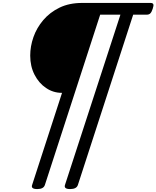

<svg xmlns="http://www.w3.org/2000/svg" viewBox="-20 -899 1066 1309"><path d="M234 390Q189 390 199 362L403 -266H401Q343 -266 294 -299Q245 -332 215.5 -389.5Q186 -447 186 -520Q186 -583 208 -646Q230 -709 275 -762Q320 -815 386 -847Q452 -879 540 -879H1006Q1021 -879 1025 -870.5Q1029 -862 1021 -839Q1014 -817 1005 -808Q996 -799 981 -799H888L511 362Q502 390 458 390Q414 390 423 362L801 -799H663L286 362Q277 390 234 390Z"/></svg>

Font: Playwrite HR
Style: Regular
Weight: 400
Designer: Veronika Burian, José Scaglione
Foundry: TypeTogether
Version: Version 1.002